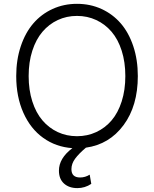

<svg xmlns="http://www.w3.org/2000/svg" viewBox="-20 -757 797 993"><path d="M692.8 -363.6Q692.8 -209.5 619.1 -109.9Q545.5 -10.3 424.4 6.7Q387.8 37.6 368.6 63.6Q349.4 89.5 349.4 117.9Q349.4 160.9 394.2 160.9Q420.8 160.9 443.9 146.3L452.1 193.9Q419.4 215.9 380 215.9Q337.4 215.9 311.1 192.3Q284.8 168.7 284.8 125.7Q284.8 61.4 354.4 9.2Q269.2 3.2 203.5 -43.9Q137.8 -90.9 100.9 -173.8Q63.9 -256.7 63.9 -363.6Q63.9 -447.4 87.4 -517.6Q110.8 -587.7 152.2 -635.8Q193.5 -683.9 251.8 -710.6Q310 -737.2 378.2 -737.2Q446.7 -737.2 505 -710.6Q563.2 -683.9 604.6 -636Q646 -588.1 669.4 -517.9Q692.8 -447.8 692.8 -363.6ZM128.2 -363.6Q128.2 -291.9 147 -233Q165.8 -174 199.2 -134.8Q232.6 -95.5 278.4 -74Q324.2 -52.6 378.2 -52.6Q431.8 -52.6 477.8 -73.9Q523.8 -95.2 557.2 -134.4Q590.6 -173.7 609.4 -232.6Q628.2 -291.5 628.2 -363.6Q628.2 -435.7 609.4 -494.7Q590.6 -553.6 557 -592.9Q523.4 -632.1 477.6 -653.4Q431.8 -674.7 378.2 -674.7Q324.6 -674.7 278.9 -653.4Q233.3 -632.1 199.8 -592.9Q166.2 -553.6 147.2 -494.7Q128.2 -435.7 128.2 -363.6Z"/></svg>

Font: Inter Light BETA
Style: Regular
Weight: 300
Designer: Rasmus Andersson
Foundry: rsms
Version: Version 3.011;git-f93a4a705